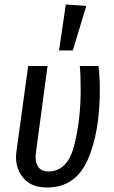

<svg xmlns="http://www.w3.org/2000/svg" viewBox="-20 -820 507 852"><path d="M423 -424Q423 -231 368.5 -109.5Q314 12 189 12Q121 12 86 -27.5Q51 -67 51 -123Q51 -132 53 -148L105 -527H191L140 -147Q138 -131 138 -125Q138 -94 152 -76.5Q166 -59 194 -59Q279 -59 308.5 -172Q338 -285 338 -423Q338 -491 334 -527H417Q423 -478 423 -424ZM363 -794 303 -596H242L272 -800Z"/></svg>

Font: Fira Sans Compressed
Style: Italic
Weight: 400
Width: 1
Italic angle: -8°
Designer: bBox Type GmbH & Carrois Corporate GbR & Edenspiekermann AG
Foundry: bBox Type GmbH & Carrois Corporate GbR & Edenspiekermann AG
Version: Version 4.301